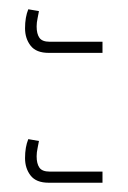

<svg xmlns="http://www.w3.org/2000/svg" viewBox="-20 -480 275 414"><path d="M85 -366Q58 -366 46 -381.5Q34 -397 34 -419Q34 -443 41 -460L64 -456Q63 -450 61 -440.5Q59 -431 59 -423Q59 -407 65 -398.5Q71 -390 87 -390H201V-366ZM85 -86Q58 -86 46 -101.5Q34 -117 34 -139Q34 -163 41 -180L64 -176Q63 -170 61 -160.5Q59 -151 59 -143Q59 -127 65 -118.5Q71 -110 87 -110H201V-86Z"/></svg>

Font: Noto Sans Thai ExtCond Thin
Style: Regular
Weight: 100
Width: 2
Designer: Monotype Design Team
Foundry: Monotype Imaging Inc.
Version: Version 2.002; ttfautohint (v1.8.4.7-5d5b)